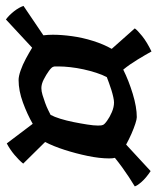

<svg xmlns="http://www.w3.org/2000/svg" viewBox="30 -622 545 666"><g transform="rotate(90 303.0 -288.5)"><path d="M37 -36Q21 -48 8 -65Q-5 -82 -10 -97L92 -166Q91 -173 90.5 -182Q90 -191 90 -199Q90 -229 95 -265.5Q100 -302 111.5 -338.5Q123 -375 139 -403L68 -483Q74 -492 94.5 -508.5Q115 -525 148 -541Q159 -521 176 -493Q193 -465 211 -443Q249 -462 295 -476Q341 -490 376 -490Q383 -490 398.5 -485Q414 -480 433.5 -471.5Q453 -463 471 -453L563 -538Q587 -522 600.5 -506.5Q614 -491 616 -483Q601 -474 583.5 -462.5Q566 -451 549.5 -439Q533 -427 517 -414Q518 -411 518.5 -406Q519 -401 519 -394Q519 -361 510.5 -320Q502 -279 489.5 -240Q477 -201 462 -172L537 -96Q526 -82 507 -66Q488 -50 467 -39L399 -129Q366 -110 325 -95Q284 -80 247 -80Q234 -80 214 -87Q194 -94 173.5 -105Q153 -116 135 -127ZM275 -159Q286 -159 299 -163Q312 -167 326 -172Q340 -177 351 -182.5Q362 -188 368 -191Q375 -204 381.5 -225Q388 -246 393 -271Q398 -296 401.5 -318.5Q405 -341 405 -355Q405 -364 404.5 -366.5Q404 -369 403 -372Q402 -377 389 -386.5Q376 -396 358.5 -403.5Q341 -411 325 -411Q318 -411 306.5 -408.5Q295 -406 282 -402Q269 -398 257 -393.5Q245 -389 237 -386Q229 -371 222 -349.5Q215 -328 210 -305Q205 -282 202.5 -259.5Q200 -237 200 -220Q200 -210 200 -206.5Q200 -203 201 -201Q202 -195 215 -185.5Q228 -176 244.5 -167.5Q261 -159 275 -159Z"/></g></svg>

Font: Texturina 12pt ExtraBold
Style: Italic
Weight: 800
Italic angle: -11°
Designer: Guillermo Torres Carreño
Foundry: Omnibus-Type
Version: Version 1.002